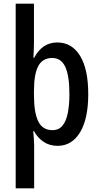

<svg xmlns="http://www.w3.org/2000/svg" viewBox="-20 -780 538 1040"><path d="M458 -270Q458 -136 413.5 -63Q369 10 292 10Q249 10 216.5 -11.5Q184 -33 164 -70H160Q162 -49 163.5 -27.5Q165 -6 165 9V240H65V-760H164V-551Q164 -531 163 -508.5Q162 -486 161 -467H165Q209 -550 290 -550Q369 -550 413.5 -478Q458 -406 458 -270ZM356 -270Q356 -370 333.5 -418Q311 -466 263 -466Q211 -466 187.5 -422.5Q164 -379 164 -287V-266Q164 -169 187.5 -122Q211 -75 264 -75Q299 -75 319 -100Q339 -125 347.5 -169Q356 -213 356 -270Z"/></svg>

Font: Avrile Sans Condensed Medium
Style: Regular
Weight: 500
Width: 3
Designer: Monotype Design Team
Foundry: Monotype Imaging Inc.
Version: Version 2.001;September 10, 2019;FontCreator 11.5.0.2425 64-